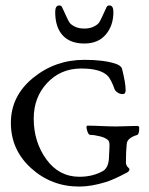

<svg xmlns="http://www.w3.org/2000/svg" viewBox="-20 -674 547 706"><path d="M272 -24Q322 -24 360 -46Q381 -60 381 -102Q381 -108 382 -122.5Q383 -137 382.5 -145Q382 -153 379 -157Q370 -167 348.5 -172.5Q327 -178 312 -178Q303 -178 298 -204Q298 -212 301 -212Q322 -212 354 -210.5Q386 -209 405 -209Q421 -209 446 -210Q471 -211 483 -211Q492 -211 492 -205Q492 -181 485 -178Q448 -167 446 -145Q443 -117 443 -74Q443 -71 447 -63Q448 -61 452 -57.5Q456 -54 456 -52Q456 -44 446 -39Q395 -12 367 -4Q315 12 271 12Q169 12 94.5 -55.5Q20 -123 20 -222Q20 -321 101.5 -387.5Q183 -454 290 -454Q361 -454 404 -440Q426 -433 429 -420Q442 -368 442 -342Q442 -328 431 -328Q421 -328 412 -334Q403 -340 401 -347Q390 -378 378 -393Q351 -423 275 -422Q202 -421 153 -368.5Q104 -316 104 -238Q104 -152 150.5 -88Q197 -24 272 -24ZM215 -633Q217 -629 223.5 -614.5Q230 -600 235 -592Q240 -584 254.5 -576.5Q269 -569 290 -569Q311 -569 325.5 -576.5Q340 -584 345 -592Q350 -600 356.5 -614.5Q363 -629 365 -633Q366 -634 369 -641.5Q372 -649 374.5 -651.5Q377 -654 382 -654Q397 -654 397 -630Q397 -580 369 -547Q341 -514 290 -514Q238 -514 210.5 -544Q183 -574 183 -630Q183 -654 198 -654Q203 -654 205.5 -651.5Q208 -649 211 -641.5Q214 -634 215 -633Z"/></svg>

Font: EB Garamond 12 All SC
Style: AllSC
Weight: 400
Version: Version 0.016 ; ttfautohint (v0.97) -l 8 -r 50 -G 200 -x 0 -